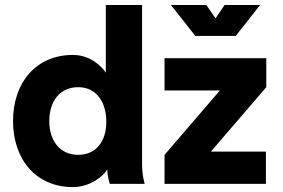

<svg xmlns="http://www.w3.org/2000/svg" viewBox="-20 -743 1142 776"><path d="M814 -722.7H670.9L769.5 -597.7H932.6L1031.2 -722.7H887.7L851.1 -668.9ZM554.2 -82V-722.7H407.7V-449.2C390.6 -475.6 343.8 -521 274.9 -521C125 -521 32.7 -408.7 32.7 -253.9C32.7 -99.1 125 13.2 274.9 13.2C343.8 13.2 399.4 -31.7 413.6 -58.6C413.6 -29.3 423.8 0 423.8 0H564.9C564.9 0 554.2 -32.2 554.2 -82ZM645 -507.8V-377.4H868.7L645 -117.2V0H1054.7V-130.4H832.5L1056.2 -390.6V-507.8ZM409.7 -250.5C409.7 -170.9 367.7 -117.2 295.9 -117.2C222.2 -117.2 179.2 -174.3 179.2 -253.9C179.2 -333.5 222.2 -390.6 295.9 -390.6C369.6 -390.6 409.7 -330.6 409.7 -250.5Z"/></svg>

Font: Giphurs ExtraBold
Style: Regular
Weight: 800
Version: Version 1.000